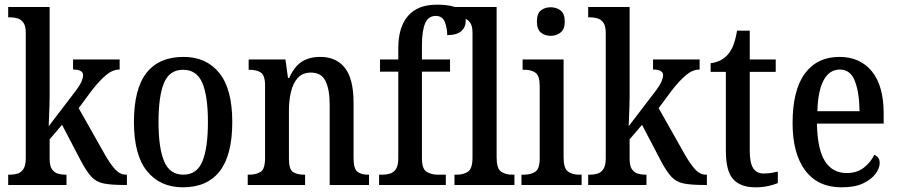

<svg xmlns="http://www.w3.org/2000/svg" viewBox="-20 -790 3834 820"><path d="M15 0V-44H24Q40 -44 55 -48.5Q70 -53 80 -68Q90 -83 90 -114V-650Q90 -679 80 -693Q70 -707 55 -711.5Q40 -716 24 -716H15V-760H192V-375Q192 -358 191 -329.5Q190 -301 189 -277.5Q188 -254 188 -251L295 -391Q320 -423 327.5 -440.5Q335 -458 335 -469Q335 -493 292 -493V-536H491V-493Q461 -493 432.5 -469Q404 -445 370 -401L316 -328L429 -128Q452 -88 472.5 -66Q493 -44 518 -44H522V0H510Q454 0 422.5 -6.5Q391 -13 370.5 -35Q350 -57 326 -102L245 -257L192 -195V-111Q192 -81 202 -67Q212 -53 227 -48.5Q242 -44 258 -44H264V0Z M761 10Q664 10 608 -59Q552 -128 552 -269Q552 -410 605.5 -478.5Q659 -547 764 -547Q861 -547 916.5 -478.5Q972 -410 972 -269Q972 -128 918.5 -59Q865 10 761 10ZM763 -44Q821 -44 844.5 -101Q868 -158 868 -269Q868 -380 844 -436Q820 -492 762 -492Q704 -492 680.5 -436Q657 -380 657 -269Q657 -158 681 -101Q705 -44 763 -44Z M1038 0V-44H1044Q1074 -44 1093 -56Q1112 -68 1112 -115V-425Q1112 -469 1093.5 -480.5Q1075 -492 1047 -492H1042V-536H1199L1210 -457H1215Q1237 -506 1269 -526.5Q1301 -547 1348 -547Q1416 -547 1453 -500Q1490 -453 1490 -351V-116Q1490 -69 1506.5 -56.5Q1523 -44 1551 -44H1556V0H1388V-343Q1388 -407 1370.5 -443.5Q1353 -480 1308 -480Q1272 -480 1251.5 -457Q1231 -434 1222.5 -397Q1214 -360 1214 -318V-111Q1214 -66 1232 -55Q1250 -44 1278 -44H1283V0Z M1599 0V-44H1614Q1630 -44 1645.5 -48.5Q1661 -53 1671 -68Q1681 -83 1681 -114V-484H1603V-536H1681V-584Q1681 -674 1722.5 -722Q1764 -770 1845 -770Q1916 -770 1942.5 -749.5Q1969 -729 1969 -700Q1969 -674 1950 -657Q1931 -640 1890 -640Q1890 -669 1880 -695.5Q1870 -722 1841 -722Q1809 -722 1795.5 -690Q1782 -658 1782 -595V-536H1902V-484H1782V-114Q1782 -68 1802.5 -56Q1823 -44 1849 -44H1884V0Z M1921 0V-44H1932Q1961 -44 1979.5 -57.5Q1998 -71 1998 -117V-650Q1998 -679 1988 -693Q1978 -707 1963 -711.5Q1948 -716 1932 -716H1921V-760H2101V-117Q2101 -71 2119.5 -57.5Q2138 -44 2167 -44H2177V0Z M2332 -637Q2307 -637 2290 -651Q2273 -665 2273 -698Q2273 -732 2290 -745.5Q2307 -759 2332 -759Q2356 -759 2374 -745.5Q2392 -732 2392 -698Q2392 -665 2374 -651Q2356 -637 2332 -637ZM2207 0V-44H2218Q2247 -44 2266 -56.5Q2285 -69 2285 -113V-423Q2285 -466 2267.5 -479Q2250 -492 2221 -492H2212V-536H2387V-117Q2387 -71 2405.5 -57.5Q2424 -44 2453 -44H2464V0Z M2492 0V-44H2501Q2517 -44 2532 -48.5Q2547 -53 2557 -68Q2567 -83 2567 -114V-650Q2567 -679 2557 -693Q2547 -707 2532 -711.5Q2517 -716 2501 -716H2492V-760H2669V-375Q2669 -358 2668 -329.5Q2667 -301 2666 -277.5Q2665 -254 2665 -251L2772 -391Q2797 -423 2804.5 -440.5Q2812 -458 2812 -469Q2812 -493 2769 -493V-536H2968V-493Q2938 -493 2909.5 -469Q2881 -445 2847 -401L2793 -328L2906 -128Q2929 -88 2949.5 -66Q2970 -44 2995 -44H2999V0H2987Q2931 0 2899.5 -6.5Q2868 -13 2847.5 -35Q2827 -57 2803 -102L2722 -257L2669 -195V-111Q2669 -81 2679 -67Q2689 -53 2704 -48.5Q2719 -44 2735 -44H2741V0Z M3206 10Q3143 10 3111.5 -24.5Q3080 -59 3080 -146V-483H3015V-520Q3063 -526 3090 -559Q3103 -574 3112 -597Q3121 -620 3128 -659H3182V-536H3293V-483H3182V-147Q3182 -95 3196.5 -72Q3211 -49 3242 -49Q3259 -49 3273.5 -51.5Q3288 -54 3302 -57V-8Q3288 -2 3263 4Q3238 10 3206 10Z M3574 10Q3473 10 3419 -62Q3365 -134 3365 -264Q3365 -405 3417.5 -476Q3470 -547 3565 -547Q3653 -547 3703.5 -485.5Q3754 -424 3754 -305V-262H3469Q3471 -153 3503 -102Q3535 -51 3596 -51Q3640 -51 3669.5 -74Q3699 -97 3714 -129Q3723 -126 3730 -117Q3737 -108 3737 -94Q3737 -72 3719.5 -48Q3702 -24 3666.5 -7Q3631 10 3574 10ZM3651 -315Q3650 -395 3631 -444Q3612 -493 3567 -493Q3522 -493 3497.5 -447Q3473 -401 3471 -315Z"/></svg>

Font: Noto Serif Lao Condensed Medium
Style: Regular
Weight: 500
Width: 3
Designer: Monotype Design Team
Foundry: Monotype Imaging Inc.
Version: Version 2.003; ttfautohint (v1.8.4.7-5d5b)